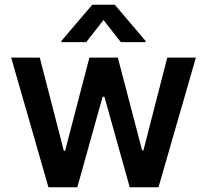

<svg xmlns="http://www.w3.org/2000/svg" viewBox="-20 -788 871 808"><path d="M183.9 0H305.4L411.9 -381H419.4L525.9 0H647L804.3 -545.5H683.9L583.5 -155.2H578.1L475.9 -545.5H356.2L253.9 -153.4H248.6L147.4 -545.5H27ZM238.6 -610.8H343L415.5 -703.8L488.3 -610.8H592.3V-616.1L463.1 -768.1H368.3L238.6 -616.1Z"/></svg>

Font: Magic Ui Pro Semi Bold
Style: Regular
Weight: 600
Designer: Stefan Endress, Andreas Faust
Version: Version 1.000;FEAKit 1.0